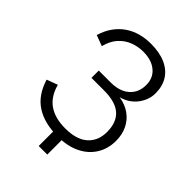

<svg xmlns="http://www.w3.org/2000/svg" viewBox="-243 -835 1078 1078"><g transform="rotate(45 296.0 -296.0)"><path d="M304 17Q251 17 207.5 6Q164 -5 130 -27.5Q96 -50 72.5 -84.5Q49 -119 35 -165L100 -189Q120 -115 170.5 -80Q221 -45 302 -45Q392 -45 437.5 -86Q483 -127 483 -197Q483 -273 440 -311.5Q397 -350 305 -350H206V-408H303Q345 -408 378.5 -422.5Q412 -437 432 -466.5Q452 -496 452 -539Q452 -595 413 -627.5Q374 -660 308 -660Q267 -660 229 -645.5Q191 -631 162.5 -599.5Q134 -568 121 -517L57 -541Q71 -588 95.5 -622Q120 -656 153 -678.5Q186 -701 225 -711.5Q264 -722 306 -722Q376 -722 424 -700.5Q472 -679 497 -639Q522 -599 522 -543Q522 -491 488 -446Q454 -401 395 -385Q445 -377 480.5 -351.5Q516 -326 535 -286.5Q554 -247 554 -198Q554 -135 524 -86.5Q494 -38 438.5 -10.5Q383 17 304 17ZM267 130V-21H335V130Z"/></g></svg>

Font: TikTok Sans Light
Style: Regular
Weight: 300
Version: Version 4.000